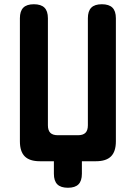

<svg xmlns="http://www.w3.org/2000/svg" viewBox="-20 -760 640 905"><path d="M234 0H167.8Q119.6 0 96.7 -22.9Q73.8 -45.8 73.8 -94V-674Q73.8 -707.7 89.9 -723.9Q106 -740 139.6 -740Q173.3 -740 189.6 -723.9Q205.8 -707.7 205.8 -674V-169.6Q205.8 -145.4 217.2 -134Q228.6 -122.6 252.8 -122.6H347.2Q371.4 -122.6 382.8 -134Q394.2 -145.4 394.2 -169.6V-674Q394.2 -707.7 410.3 -723.9Q426.4 -740 460 -740Q493.7 -740 510 -723.9Q526.2 -707.7 526.2 -674V-94Q526.2 -45.8 503.3 -22.9Q480.4 0 432.2 0H366V59Q366 92.7 349.9 108.9Q333.8 125 300.2 125Q266.5 125 250.2 108.9Q234 92.7 234 59Z"/></svg>

Font: Maple Mono
Style: Regular
Weight: 400
Monospace: yes
Designer: subframe7536
Version: Version 7.300